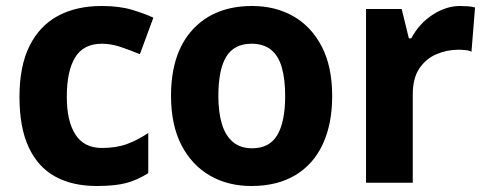

<svg xmlns="http://www.w3.org/2000/svg" viewBox="-20 -610 1628 641"><path d="M303 11Q221 11 163.5 -21Q106 -53 75.5 -119Q45 -185 45 -287Q45 -389 78.5 -456.5Q112 -524 173.5 -557Q235 -590 319 -590Q378 -590 420 -577.5Q462 -565 492 -551L447 -429Q411 -444 380.5 -454Q350 -464 320 -464Q259 -464 231 -418.5Q203 -373 203 -287Q203 -205 232 -160.5Q261 -116 320 -116Q368 -116 403.5 -129Q439 -142 475 -166V-32Q439 -9 401.5 1Q364 11 303 11Z M819 11Q741 11 680.5 -24Q620 -59 585.5 -126Q551 -193 551 -290Q551 -433 623.5 -511.5Q696 -590 822 -590Q899 -590 959 -556Q1019 -522 1054 -455Q1089 -388 1089 -289Q1089 -197 1058 -129.5Q1027 -62 966.5 -25.5Q906 11 819 11ZM822 -115Q880 -115 906 -159.5Q932 -204 932 -289Q932 -347 920.5 -386Q909 -425 884 -444.5Q859 -464 820 -464Q762 -464 735.5 -421Q709 -378 709 -289Q709 -236 720.5 -197Q732 -158 757 -136.5Q782 -115 822 -115Z M1202 0V-580H1321L1345 -482H1353Q1379 -531 1424 -560.5Q1469 -590 1516 -590Q1527 -590 1542 -589Q1557 -588 1566 -585L1554 -437Q1549 -441 1535.5 -442.5Q1522 -444 1511 -444Q1472 -444 1437 -429Q1402 -414 1380 -381.5Q1358 -349 1358 -294V0Z"/></svg>

Font: Menbere
Style: Regular
Weight: 400
Designer: Aleme Tadesse
Foundry: Sorkin Type Co
Version: Version 1.000